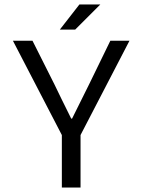

<svg xmlns="http://www.w3.org/2000/svg" viewBox="-20 -843 640 863"><path d="M337 -823H431L318 -710H249ZM258 -236 38 -660H126L225 -463Q247 -419 257 -397L300 -310H304L381 -465L476 -660H562L342 -236V0H258Z"/></svg>

Font: Office Code Pro
Style: Regular
Weight: 400
Designer: Nathan Rutzky & Paul D. Hunt
Foundry: Adobe Systems Incorporated
Version: Version 1.004